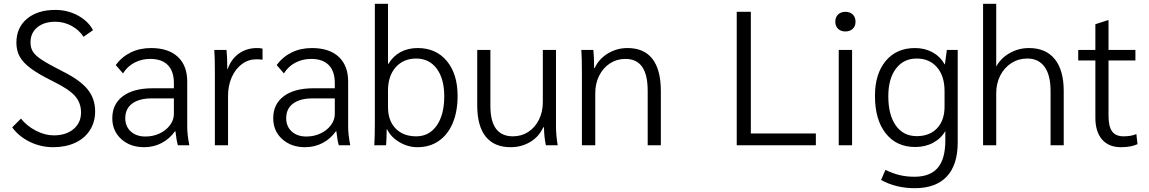

<svg xmlns="http://www.w3.org/2000/svg" viewBox="-20 -762 6028 1007"><path d="M44 -94 90 -140Q121 -101 168.5 -76.5Q216 -52 262 -52Q326 -52 365.5 -85Q405 -118 405 -172Q405 -223 373 -259Q341 -295 257 -336Q184 -372 142.5 -402.5Q101 -433 83.5 -465Q66 -497 66 -538Q66 -617 121.5 -663.5Q177 -710 270 -710Q334 -710 388 -681Q442 -652 468 -604L418 -569Q395 -605 355 -626.5Q315 -648 270 -648Q211 -648 175.5 -618.5Q140 -589 140 -540Q140 -511 153 -490.5Q166 -470 200.5 -447.5Q235 -425 306 -389Q399 -343 439 -294Q479 -245 479 -178Q479 -122 451.5 -79Q424 -36 374 -13Q324 10 259 10Q194 10 136.5 -18Q79 -46 44 -94Z M569 -142Q569 -216 624.5 -257.5Q680 -299 780 -299H892V-326Q892 -388 860.5 -420.5Q829 -453 768 -453Q723 -453 685.5 -433.5Q648 -414 625 -377L587 -421Q619 -464 666 -487Q713 -510 772 -510Q863 -510 912.5 -464Q962 -418 962 -334V-94Q962 -57 973 0H913Q906 -22 900 -74H898Q870 -34 828 -12Q786 10 736 10Q663 10 616 -32.5Q569 -75 569 -142ZM892 -164V-246H777Q710 -246 673.5 -219Q637 -192 637 -142Q637 -99 666 -72.5Q695 -46 743 -46Q783 -46 817 -62Q851 -78 871.5 -105.5Q892 -133 892 -164Z M1107 -378Q1107 -463 1104 -500H1168Q1172 -461 1172 -412V-400H1174Q1193 -453 1233.5 -481.5Q1274 -510 1328 -510Q1346 -510 1357 -507V-449Q1341 -451 1324 -451Q1283 -451 1249 -426Q1215 -401 1195.5 -357Q1176 -313 1176 -260V0H1107Z M1413 -142Q1413 -216 1468.5 -257.5Q1524 -299 1624 -299H1736V-326Q1736 -388 1704.5 -420.5Q1673 -453 1612 -453Q1567 -453 1529.5 -433.5Q1492 -414 1469 -377L1431 -421Q1463 -464 1510 -487Q1557 -510 1616 -510Q1707 -510 1756.5 -464Q1806 -418 1806 -334V-94Q1806 -57 1817 0H1757Q1750 -22 1744 -74H1742Q1714 -34 1672 -12Q1630 10 1580 10Q1507 10 1460 -32.5Q1413 -75 1413 -142ZM1736 -164V-246H1621Q1554 -246 1517.5 -219Q1481 -192 1481 -142Q1481 -99 1510 -72.5Q1539 -46 1587 -46Q1627 -46 1661 -62Q1695 -78 1715.5 -105.5Q1736 -133 1736 -164Z M2010 -84H2008Q2008 -41 2005 0H1943Q1946 -35 1946 -124V-742H2015V-427H2017Q2042 -468 2081 -489Q2120 -510 2171 -510Q2267 -510 2323.5 -442Q2380 -374 2380 -259Q2380 -177 2354.5 -116.5Q2329 -56 2281.5 -23Q2234 10 2170 10Q2120 10 2075.5 -16Q2031 -42 2010 -84ZM2310 -257Q2310 -349 2270.5 -402Q2231 -455 2163 -455Q2096 -455 2055.5 -409.5Q2015 -364 2015 -287V-200Q2015 -129 2055 -88Q2095 -47 2163 -47Q2231 -47 2270.5 -103.5Q2310 -160 2310 -257Z M2483 -209V-500H2552V-206Q2552 -47 2670 -47Q2715 -47 2750.5 -70Q2786 -93 2806.5 -134Q2827 -175 2827 -226V-500H2896V-100Q2896 -54 2905 0H2843Q2834 -41 2833 -94H2829Q2807 -45 2761 -17.5Q2715 10 2658 10Q2572 10 2527.5 -45.5Q2483 -101 2483 -209Z M3032 -376Q3032 -464 3029 -500H3092Q3096 -466 3096 -405H3099Q3121 -453 3168 -481.5Q3215 -510 3271 -510Q3358 -510 3402 -453Q3446 -396 3446 -284V0H3377V-285Q3377 -370 3348 -411.5Q3319 -453 3260 -453Q3215 -453 3179 -429.5Q3143 -406 3122.5 -365Q3102 -324 3102 -273V0H3032Z M3844 -700H3918V-62H4259V0H3844Z M4361 -648Q4361 -672 4375.5 -686Q4390 -700 4414 -700Q4438 -700 4452.5 -686Q4467 -672 4467 -648Q4467 -625 4452.5 -611Q4438 -597 4414 -597Q4390 -597 4375.5 -611Q4361 -625 4361 -648ZM4379 -500H4449V0H4379Z M5003 -500V-15Q5003 103 4945.5 164Q4888 225 4778 225Q4679 225 4601 182L4624 129Q4663 148 4699 156.5Q4735 165 4776 165Q4858 165 4898 118.5Q4938 72 4938 -25V-75Q4916 -36 4874.5 -13.5Q4833 9 4780 9Q4682 9 4625.5 -62.5Q4569 -134 4569 -259Q4569 -375 4625.5 -442.5Q4682 -510 4779 -510Q4830 -510 4870.5 -488Q4911 -466 4934 -425H4936L4946 -500ZM4934 -284Q4934 -363 4894.5 -409Q4855 -455 4788 -455Q4719 -455 4679 -402Q4639 -349 4639 -257Q4639 -159 4678.5 -103.5Q4718 -48 4788 -48Q4856 -48 4895 -89.5Q4934 -131 4934 -203Z M5136 -742H5205V-413Q5229 -457 5275.5 -483.5Q5322 -510 5377 -510Q5465 -510 5512 -452Q5559 -394 5559 -285V0H5490V-286Q5490 -368 5458.5 -411.5Q5427 -455 5368 -455Q5322 -455 5285 -431.5Q5248 -408 5226.5 -366.5Q5205 -325 5205 -273V0H5136Z M5725 -145V-445H5635V-500H5725V-635L5790 -656H5794V-500H5935V-445H5794V-154Q5794 -98 5813 -72.5Q5832 -47 5873 -47Q5913 -47 5940 -59L5946 -6Q5913 10 5859 10Q5795 10 5760 -30.5Q5725 -71 5725 -145Z"/></svg>

Font: Sarabun Light
Style: Regular
Weight: 300
Designer: Suppakit Chalermlarp | Katatrad Co.,Ltd.
Foundry: Cadson Demak Co.,Ltd.
Version: Version 1.000; ttfautohint (v1.6)